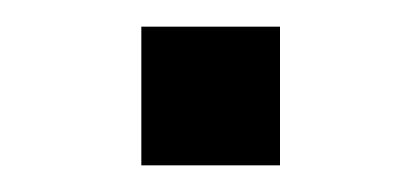

<svg xmlns="http://www.w3.org/2000/svg" viewBox="-20 -544 315 144"><path d="M190 -524V-420H86V-524Z"/></svg>

Font: ColatingCofangSans
Style: Regular
Weight: 400
Foundry: GNU
Version: Version 412.227;June 27, 2022;FontCreator 11.0.0.2412 32-bit